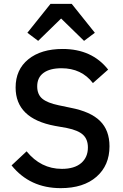

<svg xmlns="http://www.w3.org/2000/svg" viewBox="-20 -964 638 996"><path d="M295 12Q135 12 40 -106L118 -179Q192 -88 301 -88Q366 -88 401 -118Q436 -148 436 -199Q436 -241 411 -264.5Q386 -288 327 -300L265 -311Q61 -349 61 -510Q61 -603 127 -656.5Q193 -710 305 -710Q457 -710 541 -603L462 -533Q403 -610 299 -610Q239 -610 206 -586Q173 -562 173 -516Q173 -474 199.5 -452Q226 -430 284 -418L346 -405Q450 -385 499 -336.5Q548 -288 548 -205Q548 -106 480.5 -47Q413 12 295 12ZM242 -944H352L472 -794L416 -752L297 -868L178 -752L122 -794Z"/></svg>

Font: IBM Plex Sans Medm
Style: Regular
Weight: 500
Designer: Mike Abbink, Paul van der Laan, Pieter van Rosmalen
Foundry: Bold Monday
Version: Version 3.005